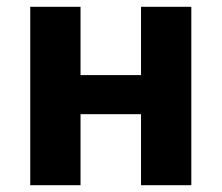

<svg xmlns="http://www.w3.org/2000/svg" viewBox="-20 -545 652 565"><path d="M69 -525H217V-324H395V-525H543V0H395V-209H217V0H69Z"/></svg>

Font: Aneliza ExtraBold
Style: Regular
Weight: 800
Designer: Mike Abbink, Paul van der Laan, Pieter van Rosmalen
Foundry: Bold Monday
Version: Version 3.001;September 8, 2019;FontCreator 11.5.0.2425 64-b